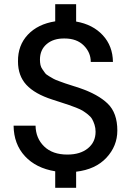

<svg xmlns="http://www.w3.org/2000/svg" viewBox="-20 -811 627 918"><path d="M244 87V8Q152 -7 99 -64.5Q46 -122 45 -210H150Q151 -150 191 -111Q231 -72 302 -72Q364 -72 400.5 -102Q437 -132 437 -181Q437 -199 432 -214.5Q427 -230 420.5 -241.5Q414 -253 400 -264Q386 -275 375.5 -281.5Q365 -288 343.5 -296.5Q322 -305 309.5 -309Q297 -313 270 -322Q243 -331 230 -335Q146 -362 106 -405.5Q66 -449 66 -517Q65 -594 113 -645Q161 -696 244 -709V-791H344V-708Q424 -694 471.5 -642.5Q519 -591 520 -515H414Q414 -560 380.5 -593.5Q347 -627 289 -627Q236 -628 203.5 -600.5Q171 -573 171 -526Q171 -512 173.5 -500.5Q176 -489 183 -479.5Q190 -470 195 -462.5Q200 -455 214 -447Q228 -439 235.5 -434.5Q243 -430 262.5 -423Q282 -416 291.5 -412.5Q301 -409 325.5 -401.5Q350 -394 361 -390Q449 -360 495 -315.5Q541 -271 541 -187Q541 -113 489 -57Q437 -1 344 10V87Z"/></svg>

Font: AWOL-DM Medium
Style: Regular
Weight: 500
Designer: Colophon Foundry, Jonny Pinhorn, Mikhail Sharanda
Foundry: Colophon Foundry
Version: Version 1.000;Glyphs 3.2.3 (3260)